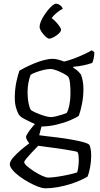

<svg xmlns="http://www.w3.org/2000/svg" viewBox="-20 -818 539 1038"><path d="M225 200Q209 200 185.5 191Q162 182 135.5 167.5Q109 153 85.5 135.5Q62 118 47.5 100.5Q33 83 33 70Q33 55 50 35Q67 15 91.5 -6Q116 -27 138 -43Q133 -49 127 -59Q121 -69 121 -77Q121 -85 132.5 -102Q144 -119 158.5 -136Q173 -153 183 -160L209 -152L192 -87Q202 -85 229.5 -82Q257 -79 293.5 -74.5Q330 -70 366 -63.5Q402 -57 429 -50Q456 -43 464 -34Q469 -21 471 -6.5Q473 8 473 24Q473 55 467 87Q461 119 453 137Q440 145 416 156Q392 167 360.5 177Q329 187 293.5 193.5Q258 200 225 200ZM241 142Q260 142 290 137.5Q320 133 350 126.5Q380 120 397 114Q401 104 403.5 82.5Q406 61 406 47Q406 35 404.5 22.5Q403 10 399 4Q397 2 376.5 -2Q356 -6 327 -10.5Q298 -15 268 -19Q238 -23 215.5 -26Q193 -29 187 -30Q171 -14 153 5Q135 24 123 38.5Q111 53 111 59Q111 67 126.5 80.5Q142 94 164.5 108.5Q187 123 208 132.5Q229 142 241 142ZM201 -134Q171 -146 150 -156Q129 -166 115.5 -173Q102 -180 94 -186Q86 -192 82 -198Q73 -213 66.5 -236Q60 -259 60 -288Q60 -335 68.5 -375Q77 -415 85 -436Q95 -442 115.5 -452.5Q136 -463 162 -474Q188 -485 215.5 -492.5Q243 -500 266 -500Q279 -500 299 -494.5Q319 -489 326 -485Q352 -491 381 -502Q410 -513 435.5 -525Q461 -537 476 -546L490 -536Q490 -519 486.5 -503Q483 -487 479 -478Q457 -470 430 -464.5Q403 -459 376 -457V-452Q386 -446 396 -438Q406 -430 417 -416Q424 -400 427.5 -379Q431 -358 431 -337Q431 -297 423.5 -258Q416 -219 406 -192Q393 -182 360 -168Q327 -154 285 -144Q243 -134 201 -134ZM255 -185Q266 -185 284.5 -189.5Q303 -194 319.5 -199.5Q336 -205 341 -208Q350 -224 355.5 -253Q361 -282 361 -312Q361 -343 358.5 -367.5Q356 -392 349 -403Q343 -410 324.5 -420Q306 -430 286 -437.5Q266 -445 253 -445Q238 -445 216.5 -440Q195 -435 175 -427.5Q155 -420 146 -414Q139 -398 134 -372.5Q129 -347 129 -321Q129 -299 131.5 -279Q134 -259 138 -245Q142 -231 146 -225Q151 -219 172 -209.5Q193 -200 217 -192.5Q241 -185 255 -185ZM246 -609Q240 -609 231 -616.5Q222 -624 213.5 -634Q205 -644 199.5 -654.5Q194 -665 194 -672Q194 -685 200.5 -701Q207 -717 218 -734Q229 -751 241 -765.5Q253 -780 264 -789Q275 -798 283 -798Q292 -798 300 -793Q308 -788 313 -782Q318 -776 319 -770Q307 -765 292.5 -753.5Q278 -742 267.5 -730.5Q257 -719 256 -711L255 -722Q264 -718 276.5 -705.5Q289 -693 299.5 -679Q310 -665 310 -656Q310 -650 303 -642Q296 -634 285.5 -626.5Q275 -619 264 -614Q253 -609 246 -609Z"/></svg>

Font: Texturina Medium 12pt ExtraLight
Style: Regular
Weight: 250
Version: Version 1.002